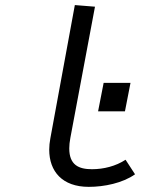

<svg xmlns="http://www.w3.org/2000/svg" viewBox="-20 -725 558 754"><path d="M387 -399.6 365.2 -287.8H470.7L492.5 -399.6ZM353 -698.7 273.9 -705.1 177.7 -181.6C174.8 -166 173.3 -151.4 173.3 -137.2C173.3 -51.8 224.6 8.8 328.6 8.8C389.2 8.8 461.4 -5.9 510.3 -40.5L473.1 -97.7C434.6 -72.3 386.7 -60.5 341.3 -60.5C289.1 -60.5 252 -77.1 252 -142.1C252 -154.3 253.4 -168 256.3 -183.6Z"/></svg>

Font: Fantasque Sans Mono
Style: RegItalic
Weight: 400
Italic angle: -11°
Monospace: yes
Designer: Jany Belluz
Version: Version 1.6.3